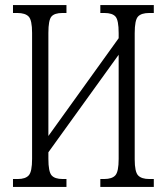

<svg xmlns="http://www.w3.org/2000/svg" viewBox="-20 -734 656 754"><path d="M31 0V-31H50Q80 -31 93 -45.5Q106 -60 106 -110V-605Q106 -655 92.5 -669Q79 -683 48 -683H31V-714H241V-683H225Q194 -683 182 -669Q170 -655 170 -605V-200L446 -584V-604Q446 -655 433.5 -669Q421 -683 390 -683H374V-714H584V-683H566Q535 -683 522 -669Q509 -655 509 -604V-108Q509 -59 522.5 -45Q536 -31 566 -31H584V0H374V-31H389Q420 -31 433 -45.5Q446 -60 446 -110V-519L170 -136V-110Q170 -60 182.5 -45.5Q195 -31 226 -31H241V0Z"/></svg>

Font: Noto Serif ExtraCondensed Light
Style: Regular
Weight: 300
Width: 2
Designer: Monotype Design Team
Foundry: Monotype Imaging Inc.
Version: Version 2.014; ttfautohint (v1.8.4.7-5d5b)